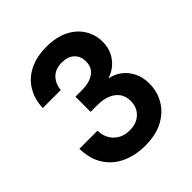

<svg xmlns="http://www.w3.org/2000/svg" viewBox="-196 -847 993 993"><g transform="rotate(-45 300.5 -350.0)"><path d="M299 12Q231 12 174 -13Q117 -38 83 -89Q49 -140 47 -218H179Q180 -185 194.5 -158.5Q209 -132 235.5 -116.5Q262 -101 299 -101Q335 -101 359.5 -115Q384 -129 397 -152Q410 -175 410 -205Q410 -240 393 -263.5Q376 -287 345.5 -299.5Q315 -312 275 -312H223V-423H275Q324 -423 357.5 -445.5Q391 -468 391 -514Q391 -552 366.5 -575Q342 -598 298 -598Q250 -598 223.5 -570Q197 -542 194 -501H62Q65 -567 95 -614.5Q125 -662 177.5 -687Q230 -712 299 -712Q371 -712 421.5 -686.5Q472 -661 498 -618Q524 -575 524 -525Q524 -484 508.5 -452.5Q493 -421 467.5 -400Q442 -379 410 -369Q449 -362 478.5 -339Q508 -316 525 -281Q542 -246 542 -200Q542 -143 514 -94.5Q486 -46 432 -17Q378 12 299 12Z"/></g></svg>

Font: DM Sans 17pt
Style: Bold
Weight: 700
Version: Version 4.004;gftools[0.9.30]